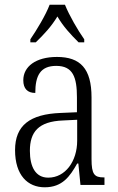

<svg xmlns="http://www.w3.org/2000/svg" viewBox="-20 -786 503 816"><path d="M109 -619V-606H132C168 -641 198 -673 224 -716C249 -673 279 -641 314 -606H338V-619C311 -657 274 -721 256 -766H191C174 -721 135 -657 109 -619ZM170 10C245 10 277 -36 308 -91H313L322 0H424V-32H421C381 -32 369 -45 369 -110V-372C369 -495 321 -544 222 -544C132 -544 79 -503 79 -445C79 -409 97 -391 130 -391C130 -464 151 -506 219 -506C290 -506 307 -458 307 -372V-309L238 -306C107 -301 44 -253 44 -148C44 -41 98 10 170 10ZM185 -31C131 -31 107 -77 107 -145C107 -225 143 -270 248 -274L308 -277V-188C308 -101 258 -31 185 -31Z"/></svg>

Font: Noto Serif Georgian Condensed Light
Style: Regular
Weight: 300
Width: 3
Designer: Monotype Design Team, Akaki Razmadze
Foundry: Google LLC
Version: Version 2.003